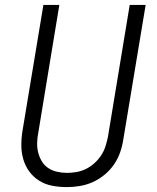

<svg xmlns="http://www.w3.org/2000/svg" viewBox="-20 -755 640 783"><path d="M252 8Q222 8 193 2.5Q164 -3 140 -18Q116 -33 99.5 -55.5Q83 -78 75 -105.5Q67 -133 67 -163Q67 -193 72 -223L157 -735H222L136 -213Q132 -193 131.5 -172Q131 -151 136 -132Q141 -113 151 -96.5Q161 -80 177 -69.5Q193 -59 213 -54.5Q233 -50 253 -50Q273 -50 292.5 -53.5Q312 -57 330.5 -66Q349 -75 365 -89.5Q381 -104 392.5 -121.5Q404 -139 410 -158Q416 -177 420 -196L509 -735H574L483 -187Q479 -160 470 -134Q461 -108 445 -84.5Q429 -61 406.5 -42.5Q384 -24 358.5 -12.5Q333 -1 306 3.5Q279 8 252 8Q252 8 252 8Q252 8 252 8Z"/></svg>

Font: Iosevka SS04 Lt Ex Obl
Style: Regular
Weight: 300
Width: 7
Italic angle: -9°
Monospace: yes
Designer: Belleve Invis
Foundry: Belleve Invis
Version: Version 19.0.0; ttfautohint (v1.8.4)